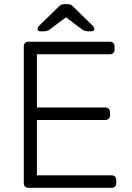

<svg xmlns="http://www.w3.org/2000/svg" viewBox="-20 -900 632 920"><path d="M116 0Q106 0 100 -6Q94 -12 94 -22V-677Q94 -688 100 -694Q106 -700 116 -700H506Q517 -700 523 -694Q529 -688 529 -677V-662Q529 -652 523 -646Q517 -640 506 -640H157V-385H484Q495 -385 501 -379Q507 -373 507 -362V-347Q507 -337 501 -331Q495 -325 484 -325H157V-60H514Q525 -60 531 -54Q537 -48 537 -37V-22Q537 -12 531 -6Q525 0 514 0ZM174 -750Q160 -750 160 -761Q160 -769 172 -781L259 -866Q270 -877 277 -878.5Q284 -880 291 -880H301Q309 -880 316 -878.5Q323 -877 333 -866L420 -781Q432 -769 432 -761Q432 -750 418 -750H401Q395 -750 387.5 -752Q380 -754 376 -757L296 -817L216 -757Q212 -754 204.5 -752Q197 -750 191 -750Z"/></svg>

Font: Rubik Light Light
Style: Regular
Weight: 300
Version: Version 2.101